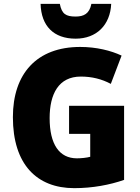

<svg xmlns="http://www.w3.org/2000/svg" viewBox="-20 -968 726 998"><path d="M558 -948H455C445 -896 415 -882 373 -882C323 -882 301 -895 291 -948H191C194 -833 259 -767 373 -767C482 -767 553 -838 558 -948ZM339 -418V-272H449V-153C432 -148 401 -145 380 -145C288 -145 238 -218 238 -354C238 -480 285 -570 400 -570C458 -570 509 -557 556 -532L612 -679C557 -705 481 -724 397 -724C171 -724 47 -585 47 -359C47 -114 171 10 366 10C461 10 551 -7 625 -33V-418Z"/></svg>

Font: Noto Sans Armenian SemiCondensed Black
Style: Regular
Weight: 900
Width: 4
Designer: Monotype Design Team
Foundry: Monotype Imaging Inc.
Version: Version 2.008